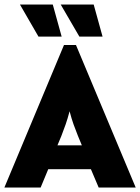

<svg xmlns="http://www.w3.org/2000/svg" viewBox="-21 -837 626 857"><path d="M-1.4 0 264.6 -636.1H318.1L584.7 0H419.4L384.7 -81.9H194.4L160.4 0ZM235.4 -188.2H344.4L327.1 -229.9Q316 -257.6 307.3 -281.9Q298.6 -306.2 289.6 -340.3Q280.6 -306.2 272.2 -282.3Q263.9 -258.3 252.8 -229.9ZM333.3 -673.6 250 -816.7H397.2L436.8 -673.6ZM150.7 -673.6 68.1 -816.7H214.6L254.2 -673.6Z"/></svg>

Font: Afacad Flux ExtraBold
Style: Regular
Weight: 800
Designer: Kristian Moeller
Foundry: Dicotype
Version: Version 1.100